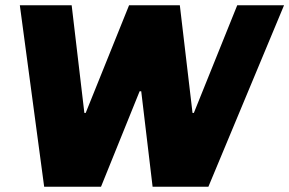

<svg xmlns="http://www.w3.org/2000/svg" viewBox="-20 -706 1094 726"><path d="M147 0 55 -686H251L299 -279H304L468 -686H660L708 -279H713L877 -686H1054L768 0H557L514 -361H508L362 0Z"/></svg>

Font: Chivo Medium ExtraBold
Style: Italic
Weight: 800
Italic angle: -8.05°
Version: Version 2.002